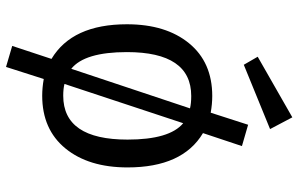

<svg xmlns="http://www.w3.org/2000/svg" viewBox="-192 -644 966 621"><g transform="rotate(90 290.5 -334.0)"><path d="M290 -56Q432 -56 432 -264Q432 -400 379 -444L252 -60Q268 -56 290 -56ZM291 -470Q149 -470 149 -262Q149 -125 203 -82L331 -466Q315 -470 291 -470ZM453 -634 411 -508Q522 -442 522 -264Q522 -138 460.5 -63Q399 12 290 12Q264 12 236 7L197 129L129 109L171 -18Q59 -85 59 -262Q59 -388 120.5 -463Q182 -538 291 -538Q317 -538 345 -533L384 -654ZM190 -640 164 -685 360 -797 398 -725Z"/></g></svg>

Font: FiraSans
Style: Regular
Weight: 350
Designer: Carrois Corporate & Edenspiekermann AG
Foundry: Carrois Corporate GbR & Edenspiekermann AG
Version: Version 3.106;PS 003.106;hotconv 1.0.70;makeotf.lib2.5.58329